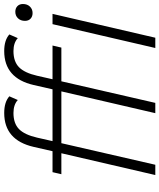

<svg xmlns="http://www.w3.org/2000/svg" viewBox="59 -834 775 934"><g transform="rotate(-90 447.0 -367.5)"><path d="M682 -457H518L413 0H363L469 -457H217L112 0H62L168 -457H66L76 -500H178L199 -592Q232 -735 364 -735Q417 -735 445 -710L427 -669Q404 -690 364 -690Q313 -690 285.5 -663Q258 -636 244 -575L227 -500H479L500 -592Q533 -735 665 -735Q718 -735 746 -710L728 -669Q705 -690 665 -690Q614 -690 586.5 -663Q559 -636 545 -575L528 -500H692ZM856 -681Q873 -681 883.5 -671Q894 -661 894 -644Q894 -623 881.5 -610Q869 -597 850 -597Q833 -597 822.5 -607Q812 -617 812 -634Q812 -655 824.5 -668Q837 -681 856 -681ZM680 0 796 -500H846L730 0Z"/></g></svg>

Font: Elaine Sans Light
Style: Italic
Weight: 300
Italic angle: -13°
Designer: Wei Huang
Foundry: Wei Huang
Version: Version 2.001;December 24, 2019;FontCreator 12.0.0.2547 64-b